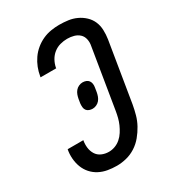

<svg xmlns="http://www.w3.org/2000/svg" viewBox="-182 -845 863 955"><g transform="rotate(-30 250.0 -367.5)"><path d="M207 8Q180 8 154.5 3.5Q129 -1 107 -12.5Q85 -24 68.5 -42.5Q52 -61 43 -84.5Q34 -108 32 -134.5Q30 -161 35 -186Q35 -186 35 -186Q35 -186 35 -186H125Q121 -165 123.5 -144Q126 -123 136.5 -106Q147 -89 166 -80.5Q185 -72 207 -72Q225 -72 242.5 -78.5Q260 -85 274.5 -97.5Q289 -110 299.5 -126.5Q310 -143 317.5 -160Q325 -177 329.5 -194.5Q334 -212 337 -230L393 -572Q397 -591 393 -610Q389 -629 376 -641Q363 -653 345 -658Q327 -663 307 -663Q287 -663 266.5 -657.5Q246 -652 229 -638.5Q212 -625 201.5 -606Q191 -587 187 -566Q187 -565 187 -564.5Q187 -564 187 -563H97Q97 -565 97.5 -566Q98 -567 98 -569Q102 -593 111 -616Q120 -639 134.5 -660Q149 -681 169 -697.5Q189 -714 212 -724.5Q235 -735 259.5 -739Q284 -743 307 -743Q334 -743 359 -739.5Q384 -736 406.5 -725.5Q429 -715 447 -698Q465 -681 474.5 -659Q484 -637 485 -611Q486 -585 482 -559L426 -217Q421 -189 413.5 -162Q406 -135 392 -109.5Q378 -84 359 -61Q340 -38 315 -22Q290 -6 262 1Q234 8 207 8ZM244 -298Q234 -298 224.5 -301.5Q215 -305 209.5 -312.5Q204 -320 203 -330Q202 -340 203 -351L207 -376Q209 -387 213 -398Q217 -409 224.5 -418Q232 -427 243 -432Q254 -437 265 -437Q275 -437 284.5 -433.5Q294 -430 299.5 -422.5Q305 -415 306.5 -405Q308 -395 306 -384L302 -359Q300 -348 296 -337Q292 -326 284.5 -317Q277 -308 266 -303Q255 -298 244 -298Z"/></g></svg>

Font: Iosevka Curly Medium Oblique
Style: Regular
Weight: 500
Italic angle: -9°
Monospace: yes
Designer: Belleve Invis
Foundry: Belleve Invis
Version: Version 11.1.0; ttfautohint (v1.8.3)